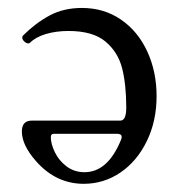

<svg xmlns="http://www.w3.org/2000/svg" viewBox="-20 -445 450 476"><path d="M69.8 -44.9Q34.2 -85 34.2 -119.1Q34.2 -146 59.1 -146H278.3Q293 -146 293 -178.2Q293 -234.4 283 -274.9Q272.9 -315.4 241.7 -341.8Q210.4 -368.2 149.9 -368.2Q118.7 -368.2 93.5 -360.6Q68.4 -353 54.2 -338.9Q52.7 -337.4 50.3 -337.4Q44.9 -337.4 39.6 -342.8Q35.2 -347.2 35.2 -352.1Q35.2 -355 37.1 -356.9Q67.9 -387.7 102.8 -406.5Q137.7 -425.3 183.1 -425.3Q237.8 -425.3 279.8 -396.5Q321.8 -367.7 345 -317.6Q368.2 -267.6 368.2 -206.5Q368.2 -145 344 -95.2Q319.8 -45.4 278.6 -17.3Q237.3 10.7 187.5 10.7Q119.1 10.7 69.8 -44.9ZM280.3 -99.1Q281.7 -103 281.7 -105.5Q281.7 -113.3 270 -113.3H113.3Q106 -113.3 106 -105Q106 -88.4 116 -67.6Q126 -46.9 145 -32.5Q164.1 -18.1 189.5 -18.1Q247.6 -18.1 280.3 -99.1Z"/></svg>

Font: JuniusX
Style: Regular
Weight: 400
Designer: Peter S. Baker
Foundry: Briery Creek Software
Version: Version 1.004